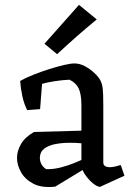

<svg xmlns="http://www.w3.org/2000/svg" viewBox="-20 -754 547 790"><path d="M391 15Q380 14 364 1.5Q348 -11 334 -30Q320 -49 315 -68V-82V-319Q315 -366 304 -389.5Q293 -413 266 -426Q238 -425 205.5 -420Q173 -415 153 -409L145 -305L92 -301Q79 -326 72 -358Q65 -390 63 -421Q86 -434 117.5 -446.5Q149 -459 182 -469.5Q215 -480 243 -486.5Q271 -493 286 -493Q308 -493 329.5 -481.5Q351 -470 368.5 -453.5Q386 -437 393 -423Q400 -410 402.5 -391Q405 -372 405 -319V-86Q405 -75 412.5 -70.5Q420 -66 431 -66Q442 -66 454.5 -69Q467 -72 477 -75L492 -31ZM207 14Q152 20 117.5 2Q83 -16 66.5 -45.5Q50 -75 50 -104Q50 -133 66.5 -161.5Q83 -190 120 -211L340 -217L336 -163L320 -164Q292 -167 261.5 -166.5Q231 -166 204.5 -160.5Q178 -155 161 -141.5Q144 -128 144 -104Q144 -91 150.5 -78.5Q157 -66 170 -58Q199 -57 230 -65Q261 -73 287.5 -84Q314 -95 329 -102V-60ZM215 -531 163 -574 305 -734 378 -674Q333 -637 295 -603.5Q257 -570 215 -531Z"/></svg>

Font: Eczar
Style: Regular
Weight: 400
Designer: Vaibhav Singh
Foundry: Rosetta Type Foundry
Version: Version 2.000